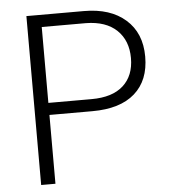

<svg xmlns="http://www.w3.org/2000/svg" viewBox="-51 -758 719 805"><g transform="rotate(-5 308.0 -355.5)"><path d="M149.9 -289.6V0H89.8V-710.9H332Q442.9 -710.9 507.1 -654.3Q571.3 -597.7 571.3 -498.5Q571.3 -398.4 509.5 -344Q447.8 -289.6 330.6 -289.6ZM149.9 -340.3H332Q419.4 -340.3 465.3 -381.8Q511.2 -423.3 511.2 -497.6Q511.2 -571.3 465.6 -615Q419.9 -658.7 335.9 -659.7H149.9Z"/></g></svg>

Font: TypoPRO Roboto
Style: Regular
Weight: 300
Designer: Google
Version: Version 2.136; 2016